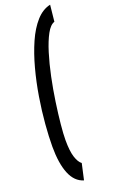

<svg xmlns="http://www.w3.org/2000/svg" viewBox="-183 -792 633 1054"><g transform="rotate(-20 133.0 -265.0)"><path d="M11 -13Q11 -70 17 -143.5Q23 -217 36 -297Q49 -377 69.5 -453.5Q90 -530 118 -593.5Q146 -657 183 -698.5Q220 -740 266 -750L256 -654Q231 -646 209.5 -606.5Q188 -567 169.5 -507Q151 -447 136.5 -377.5Q122 -308 112 -239Q102 -170 96.5 -113Q91 -56 91 -22Q91 42 102.5 77.5Q114 113 132 126L111 220Q60 205 35.5 145Q11 85 11 -13Z"/></g></svg>

Font: Georama Extra Condensed SemiBold
Style: Italic
Weight: 600
Width: 2
Italic angle: -9°
Designer: Jean-Baptiste Levee
Foundry: Production Type
Version: Version 1.000